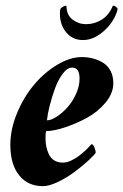

<svg xmlns="http://www.w3.org/2000/svg" viewBox="-20 -635 425 661"><path d="M276.4 -551.8Q305.2 -551.8 329.8 -567.1Q354.5 -582.5 367.2 -612.3Q367.2 -615.2 371.1 -615.2Q375.5 -615.2 380.4 -610.6Q385.3 -606 384.8 -602.5Q384.8 -602.1 383.8 -598.9Q382.8 -595.7 382.8 -594.7Q368.7 -554.7 335 -525.9Q301.3 -497.1 265.6 -497.1Q229 -497.1 206.5 -525.4Q184.1 -553.7 186.5 -595.7Q186.5 -596.7 187 -599.4Q187.5 -602.1 187.5 -602.5Q188 -606 194.8 -610.6Q201.7 -615.2 206.1 -615.2Q209 -615.2 209 -612.3Q209.5 -583 230 -567.4Q250.5 -551.8 276.4 -551.8ZM261.7 -438.5Q281.7 -438.5 299.8 -433.8Q317.9 -429.2 334.2 -419.4Q350.6 -409.7 360.4 -391.4Q370.1 -373 370.1 -348.6Q370.1 -313.5 342.8 -281Q315.4 -248.5 276.9 -228Q238.3 -207.5 200.7 -195.6Q163.1 -183.6 138.7 -183.6Q136.7 -177.7 136.7 -159.2Q136.7 -144 139.4 -130.6Q142.1 -117.2 148.2 -104Q154.3 -90.8 166.5 -83Q178.7 -75.2 196.3 -75.2Q203.1 -75.2 210.9 -77.1Q218.8 -79.1 226.1 -82.8Q233.4 -86.4 240.7 -90.8Q248 -95.2 254.6 -100.6Q261.2 -106 267.1 -110.8Q272.9 -115.7 278.1 -120.8Q283.2 -126 286.1 -129.4Q289.1 -132.8 292 -135.7L294.9 -138.7Q300.8 -138.7 305.2 -127.2Q309.6 -115.7 309.6 -109.4Q304.2 -100.6 283.9 -82Q263.7 -63.5 237.3 -43.7Q210.9 -23.9 180.2 -9Q149.4 5.9 127.9 5.9Q75.7 5.9 45.7 -31.7Q15.6 -69.3 15.6 -136.7Q15.6 -189.5 38.3 -244.6Q61 -299.8 96.2 -342Q131.3 -384.3 176 -411.4Q220.7 -438.5 261.7 -438.5ZM141.6 -220.7Q155.8 -220.7 175 -233.2Q194.3 -245.6 211.9 -265.1Q229.5 -284.7 241.7 -311.5Q253.9 -338.4 253.9 -364.3Q253.9 -402.3 228.5 -402.3Q211.9 -402.3 196 -381.3Q180.2 -360.4 169.2 -330.1Q158.2 -299.8 150.9 -270.5Q143.6 -241.2 141.6 -220.7Z"/></svg>

Font: Amiri
Style: Bold Slanted
Weight: 700
Italic angle: 9°
Designer: Khaled Hosny
Version: Version 000.107